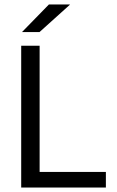

<svg xmlns="http://www.w3.org/2000/svg" viewBox="-20 -845 527 865"><path d="M158.5 0H75.5V-639H158.5ZM120 -70.5H457V0H120ZM200.5 -825H294.5V-823.5L158 -700.5H80V-701.5Z"/></svg>

Font: Anek Latin Medium
Style: Regular
Weight: 400
Version: Version 1.003